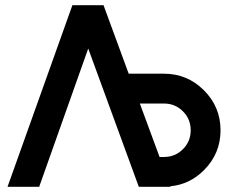

<svg xmlns="http://www.w3.org/2000/svg" viewBox="-20 -720 915 740"><path d="M379 -700H259L9 0H131L320 -533L515 0H637L636 -2Q711 -9 766 -64Q830 -128 830 -218Q830 -308 766 -372Q702 -436 612 -436H476ZM519 -321H612Q655 -321 685 -291Q715 -261 715 -218Q715 -175 685 -145Q655 -115 612 -115H595Z"/></svg>

Font: Unageo
Style: SemiBold
Weight: 600
Designer: Richard Sepsi
Foundry: Richard Sepsi
Version: Version 2.000